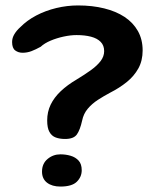

<svg xmlns="http://www.w3.org/2000/svg" viewBox="-20 -654 570 706"><path d="M219.5 -143Q199.5 -143 184.8 -148.5Q170 -154 161.8 -168.8Q153.5 -183.5 153.5 -211Q153.5 -242.5 166.2 -269Q179 -295.5 203.2 -318.5Q227.5 -341.5 261.5 -361.5Q290.5 -379 313.5 -395.5Q336.5 -412 349.8 -429.2Q363 -446.5 363 -466Q363 -487 350.2 -500Q337.5 -513 314.8 -519Q292 -525 261.5 -525Q239.5 -525 214 -519.5Q188.5 -514 166 -504.5Q143.5 -495 129.5 -482Q111.5 -472 95.8 -466Q80 -460 63 -460Q47.5 -460 36 -468.5Q24.5 -477 24.5 -499.5Q24.5 -514.5 32.8 -528.2Q41 -542 54.5 -554Q79 -579 113.2 -597Q147.5 -615 187.2 -624.5Q227 -634 267 -634Q319.5 -634 363 -623.2Q406.5 -612.5 438 -591.8Q469.5 -571 487 -540Q504.5 -509 504.5 -468.5Q504.5 -431 488.8 -402.5Q473 -374 446 -352.2Q419 -330.5 385.5 -313.5Q362 -301 340 -286.8Q318 -272.5 302.5 -254Q287 -235.5 282 -210.5Q274.5 -176.5 262.8 -159.8Q251 -143 219.5 -143ZM202 32Q171.5 32 153 17.8Q134.5 3.5 134.5 -23Q134.5 -52.5 155 -69.5Q175.5 -86.5 202 -86.5Q222 -86.5 239.8 -81.2Q257.5 -76 269 -63.5Q280.5 -51 280.5 -28Q280.5 -3.5 262.5 14.2Q244.5 32 202 32Z"/></svg>

Font: Gluten SemiBold
Style: Regular
Weight: 600
Designer: Tyler Finck
Foundry: Etcetera Type Company
Version: Version 1.300